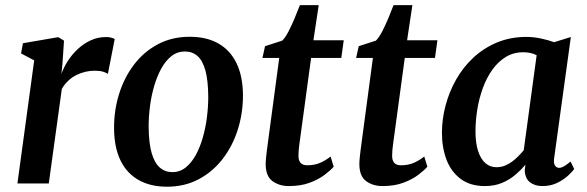

<svg xmlns="http://www.w3.org/2000/svg" viewBox="-20 -711 2276 744"><path d="M47.5 0 112.5 -477 61.5 -504 69 -543.5 205.5 -567 228 -553.5 222 -463.5 218 -424.5Q226.5 -449.5 242.8 -474.8Q259 -500 281.5 -521Q304 -542 331.8 -554.8Q359.5 -567.5 391.5 -567.5Q402 -567.5 411.2 -565Q420.5 -562.5 424.5 -559.5L398 -424.5Q393.5 -428.5 380.5 -432.8Q367.5 -437 346.5 -437Q329 -437 310.8 -432.8Q292.5 -428.5 275.2 -419.8Q258 -411 243.8 -397.5Q229.5 -384 219.5 -366L169 0Z M715 -568.5Q781 -568.5 826.8 -542.2Q872.5 -516 896.8 -465.5Q921 -415 921.5 -342Q921.5 -271.5 901.2 -208Q881 -144.5 842.5 -94.8Q804 -45 749.5 -16.2Q695 12.5 627 12.5Q562.5 12.5 516.5 -13.8Q470.5 -40 446.5 -90.2Q422.5 -140.5 422 -213Q421.5 -284 441.8 -348Q462 -412 500.2 -461.8Q538.5 -511.5 592.8 -540Q647 -568.5 715 -568.5ZM696.5 -511.5Q667 -511.5 644.2 -493.5Q621.5 -475.5 604.8 -445Q588 -414.5 577 -376.2Q566 -338 561 -297.8Q556 -257.5 556 -220Q556.5 -156 567.8 -117.5Q579 -79 599.5 -61.5Q620 -44 648 -44Q677 -44 699.5 -62Q722 -80 738.8 -110.5Q755.5 -141 766.2 -179.2Q777 -217.5 782 -258Q787 -298.5 787 -336Q786.5 -400 775.8 -438.5Q765 -477 745 -494.2Q725 -511.5 696.5 -511.5Z M1144 -181Q1141.5 -164.5 1140 -152Q1138.5 -139.5 1137.5 -129Q1136.5 -118.5 1136.5 -107Q1136.5 -89 1145 -79.8Q1153.5 -70.5 1170 -70.5Q1200 -70.5 1222.2 -80.8Q1244.5 -91 1261 -104.5L1273 -65Q1260.5 -50.5 1237.2 -33Q1214 -15.5 1179.8 -2.8Q1145.5 10 1099 10Q1062 10 1035.8 -9.2Q1009.5 -28.5 1009.5 -75.5Q1009.5 -80 1009.8 -86Q1010 -92 1011.2 -102.2Q1012.5 -112.5 1014.2 -128.5Q1016 -144.5 1019.5 -168.5L1062 -486.5H997L1007 -532L1073.5 -553.5Q1085.5 -565 1098 -589.2Q1110.5 -613.5 1122 -641Q1133.5 -668.5 1142 -691H1215L1194.5 -555H1312L1302.5 -486.5H1185.5Z M1507 -181Q1504.5 -164.5 1503 -152Q1501.5 -139.5 1500.5 -129Q1499.5 -118.5 1499.5 -107Q1499.5 -89 1508 -79.8Q1516.5 -70.5 1533 -70.5Q1563 -70.5 1585.2 -80.8Q1607.5 -91 1624 -104.5L1636 -65Q1623.5 -50.5 1600.2 -33Q1577 -15.5 1542.8 -2.8Q1508.5 10 1462 10Q1425 10 1398.8 -9.2Q1372.5 -28.5 1372.5 -75.5Q1372.5 -80 1372.8 -86Q1373 -92 1374.2 -102.2Q1375.5 -112.5 1377.2 -128.5Q1379 -144.5 1382.5 -168.5L1425 -486.5H1360L1370 -532L1436.5 -553.5Q1448.5 -565 1461 -589.2Q1473.5 -613.5 1485 -641Q1496.5 -668.5 1505 -691H1578L1557.5 -555H1675L1665.5 -486.5H1548.5Z M2127.5 -99.5Q2124.5 -78 2130.8 -69.2Q2137 -60.5 2146.5 -60.5Q2154.5 -60.5 2164.8 -66.2Q2175 -72 2191 -85L2205 -56Q2200 -48.5 2183.5 -32.5Q2167 -16.5 2141 -3.2Q2115 10 2082 10Q2052.5 10 2033.5 -4.8Q2014.5 -19.5 2013.5 -51.5L2016 -72.5Q1999 -52.5 1976.8 -33.5Q1954.5 -14.5 1925.2 -2.2Q1896 10 1859 10Q1802 10 1765 -17.8Q1728 -45.5 1710.2 -92.2Q1692.5 -139 1692.5 -196.5Q1692.5 -249 1706.5 -302Q1720.5 -355 1747.5 -402.8Q1774.5 -450.5 1814.5 -487.8Q1854.5 -525 1906.2 -546.5Q1958 -568 2021 -568Q2046.5 -568 2076.2 -561.8Q2106 -555.5 2127 -547.5L2192 -567.5ZM2059.5 -497Q2048 -503 2034.8 -505.8Q2021.5 -508.5 2008 -508.5Q1969.5 -508.5 1939.8 -490.2Q1910 -472 1887.8 -440.8Q1865.5 -409.5 1851 -369.8Q1836.5 -330 1829.5 -286.8Q1822.5 -243.5 1822.5 -202Q1822.5 -157.5 1832.5 -126.2Q1842.5 -95 1860.8 -79Q1879 -63 1903.5 -63Q1921 -63 1936.2 -69Q1951.5 -75 1964.8 -85Q1978 -95 1989.2 -106.5Q2000.5 -118 2009.5 -129Z"/></svg>

Font: Merriweather SemiBold
Style: Italic
Weight: 600
Italic angle: -7.8°
Version: Version 2.101